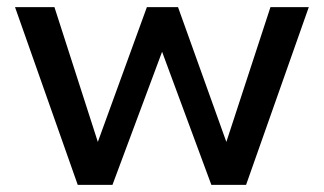

<svg xmlns="http://www.w3.org/2000/svg" viewBox="-20 -516 905 536"><path d="M197 0 22 -496H132L255 -114H251L390 -496H477L614 -114H610L735 -496H842L667 0H570L426 -389H439L294 0Z"/></svg>

Font: Nunito Sans 8pt SemiBold
Style: Regular
Weight: 600
Version: Version 3.101;gftools[0.9.27]